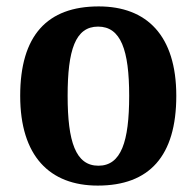

<svg xmlns="http://www.w3.org/2000/svg" viewBox="-20 -569 613 599"><path d="M285 10C446 10 530 -82 530 -270C530 -458 438 -549 288 -549C127 -549 43 -458 43 -270C43 -82 135 10 285 10ZM287 -52C216 -52 191 -127 191 -270C191 -413 215 -486 286 -486C357 -486 383 -413 383 -270C383 -127 358 -52 287 -52Z"/></svg>

Font: Noto Serif Georgian SemiCondensed Bold
Style: Regular
Weight: 700
Width: 4
Designer: Monotype Design Team, Akaki Razmadze
Foundry: Google LLC
Version: Version 2.003